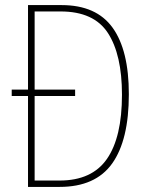

<svg xmlns="http://www.w3.org/2000/svg" viewBox="-20 -734 583 754"><path d="M222 -714Q358 -714 422 -625.5Q486 -537 486 -364Q486 -184 420.5 -92Q355 0 214 0H90V-357H26V-382H90V-714ZM218 -689H116V-382H275V-357H116V-25H214Q341 -25 400 -110Q459 -195 459 -362Q459 -519 404 -604Q349 -689 218 -689Z"/></svg>

Font: Noto Sans Khmer Condensed Thin
Style: Regular
Weight: 100
Width: 3
Designer: Danh Hong and the Monotype Design Team
Foundry: Monotype Imaging Inc.
Version: Version 2.004; ttfautohint (v1.8.4.7-5d5b)